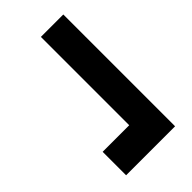

<svg xmlns="http://www.w3.org/2000/svg" viewBox="-26 -495 521 521"><g transform="rotate(45 234.5 -234.0)"><path d="M15 -328H444V-140H354V-242H15Z"/></g></svg>

Font: Grenze Gotisch
Style: Bold
Weight: 700
Designer: Renata Polastri
Foundry: Omnibus-Type
Version: Version 1.001